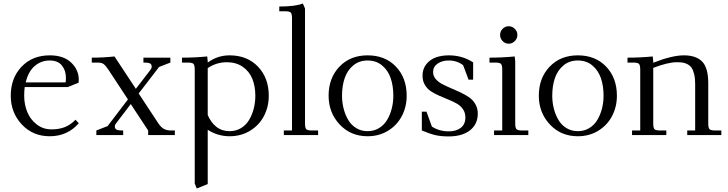

<svg xmlns="http://www.w3.org/2000/svg" viewBox="-20 -766 4130 1089"><path d="M41 -223.1Q41 -323.2 102.3 -387.7Q163.6 -452.1 262.2 -452.1Q340.8 -452.1 383.8 -410.9Q426.8 -369.6 426.8 -314Q426.8 -302.7 425.8 -296.9L363.8 -272H120.1Q117.2 -247.6 117.2 -223.1Q117.2 -173.3 134.8 -130.6Q152.3 -87.9 188.5 -60.1Q224.6 -32.2 272 -32.2Q316.4 -32.2 348.6 -45.4Q380.9 -58.6 408.2 -86.9L426.8 -66.9Q362.3 6.8 262.2 6.8Q166 6.8 103.5 -60.3Q41 -127.4 41 -223.1ZM126 -298.8H352.1Q354 -312.5 354 -324.2Q354 -365.7 331.3 -394.3Q308.6 -422.9 262.2 -422.9Q213.4 -422.9 177 -391.8Q140.6 -360.8 126 -298.8Z M500.5 -411.1V-439Q566.4 -439 629.4 -445.8L750.5 -262.2L833.5 -370.1Q840.3 -378.4 840.3 -388.2Q840.3 -400.9 831.1 -406Q821.8 -411.1 801.8 -411.1H793.5V-439H946.3V-411.1L882.3 -386.2L766.6 -235.8L878.4 -65.9Q892.6 -44.9 908.9 -35.4Q925.3 -25.9 949.7 -25.9H971.7V0H820.3V-25.9L721.7 -175.8L638.7 -66.9Q631.3 -58.1 631.3 -48.8Q631.3 -36.1 640.9 -31Q650.4 -25.9 670.4 -25.9H678.7V0H526.4V-25.9L590.3 -50.8L705.6 -202.1L594.7 -371.1Q579.1 -394 567.9 -402.6Q556.6 -411.1 533.7 -411.1Z M1012.2 -411.1V-439Q1085 -439 1155.3 -445.8L1158.2 -418V-411.1Q1213.4 -452.1 1282.2 -452.1Q1381.8 -452.1 1443.1 -388.2Q1504.4 -324.2 1504.4 -223.1Q1504.4 -160.2 1477.1 -107.9Q1449.7 -55.7 1398.4 -24.4Q1347.2 6.8 1282.2 6.8Q1215.3 6.8 1158.2 -29.8V277.8L1096.2 303.2L1084.5 274.9V-371.1Q1084.5 -396 1077.4 -403.6Q1070.3 -411.1 1045.4 -411.1ZM1158.2 -113.8Q1175.8 -71.8 1207 -46.9Q1238.3 -22 1282.2 -22Q1318.4 -22 1346.9 -39.3Q1375.5 -56.6 1392.8 -85.7Q1410.2 -114.7 1419.2 -149.9Q1428.2 -185.1 1428.2 -223.1Q1428.2 -276.9 1411.1 -319.1Q1394 -361.3 1356.7 -387.2Q1319.3 -413.1 1266.1 -413.1Q1208.5 -413.1 1158.2 -379.9Z M1564 -702.1V-729Q1655.8 -729 1697.8 -746.1L1710 -717.8V-65.9Q1710 -41 1717 -33.4Q1724.1 -25.9 1749 -25.9H1784.2V0H1589.8V-25.9H1636.2V-662.1Q1636.2 -687 1629.2 -694.6Q1622.1 -702.1 1597.2 -702.1Z M1843.8 -223.1Q1843.8 -323.2 1905 -387.7Q1966.3 -452.1 2064.9 -452.1Q2164.6 -452.1 2225.6 -388.2Q2286.6 -324.2 2286.6 -223.1Q2286.6 -160.2 2259.3 -107.9Q2231.9 -55.7 2180.9 -24.4Q2129.9 6.8 2064.9 6.8Q1968.8 6.8 1906.2 -60.3Q1843.8 -127.4 1843.8 -223.1ZM1919.9 -223.1Q1919.9 -185.1 1929 -149.9Q1938 -114.7 1955.1 -85.7Q1972.2 -56.6 2000.7 -39.3Q2029.3 -22 2064.9 -22Q2101.1 -22 2129.6 -39.3Q2158.2 -56.6 2175.5 -85.7Q2192.9 -114.7 2201.9 -149.9Q2210.9 -185.1 2210.9 -223.1Q2210.9 -278.8 2195.8 -323Q2180.7 -367.2 2147 -395Q2113.3 -422.9 2064.9 -422.9Q2017.1 -422.9 1983.6 -395Q1950.2 -367.2 1935.1 -323Q1919.9 -278.8 1919.9 -223.1Z M2372.6 -25.9V-132.8H2398.9L2429.7 -47.9Q2471.7 -21 2524.9 -21Q2567.4 -21 2593.5 -41Q2619.6 -61 2619.6 -100.1Q2619.6 -126.5 2606.2 -146.2Q2592.8 -166 2571.3 -178.2Q2549.8 -190.4 2523.9 -200.9Q2498 -211.4 2472.2 -222.7Q2446.3 -233.9 2424.8 -247.8Q2403.3 -261.7 2389.9 -284.4Q2376.5 -307.1 2376.5 -336.9Q2376.5 -375 2397.9 -401.9Q2419.4 -428.7 2452.1 -440.4Q2484.9 -452.1 2524.9 -452.1Q2603 -452.1 2663.6 -412.1V-314H2637.7L2606.9 -396Q2572.8 -422.9 2524.9 -422.9Q2487.8 -422.9 2462.2 -405.3Q2436.5 -387.7 2436.5 -357.9Q2436.5 -335.9 2450.4 -318.8Q2464.4 -301.8 2486.8 -289.8Q2509.3 -277.8 2536.1 -266.6Q2563 -255.4 2590.1 -242.7Q2617.2 -230 2639.6 -214.8Q2662.1 -199.7 2676 -175.8Q2689.9 -151.9 2689.9 -122.1Q2689.9 -61.5 2645.8 -26.9Q2601.6 7.8 2524.9 7.8Q2481.9 7.8 2450.7 0.7Q2419.4 -6.3 2372.6 -25.9Z M2756.3 -411.1V-439Q2829.1 -439 2899.4 -445.8L2902.3 -418V-65.9Q2902.3 -41 2909.4 -33.4Q2916.5 -25.9 2941.4 -25.9H2976.6V0H2782.2V-25.9H2828.6V-371.1Q2828.6 -396 2821.5 -403.6Q2814.5 -411.1 2789.6 -411.1ZM2830.8 -533Q2816.4 -547.9 2816.4 -567.9Q2816.4 -587.9 2830.8 -602.5Q2845.2 -617.2 2865.2 -617.2Q2885.3 -617.2 2899.9 -602.5Q2914.6 -587.9 2914.6 -567.9Q2914.6 -547.9 2899.9 -533Q2885.3 -518.1 2865.2 -518.1Q2845.2 -518.1 2830.8 -533Z M3036.1 -223.1Q3036.1 -323.2 3097.4 -387.7Q3158.7 -452.1 3257.3 -452.1Q3356.9 -452.1 3418 -388.2Q3479 -324.2 3479 -223.1Q3479 -160.2 3451.7 -107.9Q3424.3 -55.7 3373.3 -24.4Q3322.3 6.8 3257.3 6.8Q3161.1 6.8 3098.6 -60.3Q3036.1 -127.4 3036.1 -223.1ZM3112.3 -223.1Q3112.3 -185.1 3121.3 -149.9Q3130.4 -114.7 3147.5 -85.7Q3164.6 -56.6 3193.1 -39.3Q3221.7 -22 3257.3 -22Q3293.5 -22 3322 -39.3Q3350.6 -56.6 3367.9 -85.7Q3385.3 -114.7 3394.3 -149.9Q3403.3 -185.1 3403.3 -223.1Q3403.3 -278.8 3388.2 -323Q3373 -367.2 3339.4 -395Q3305.7 -422.9 3257.3 -422.9Q3209.5 -422.9 3176 -395Q3142.6 -367.2 3127.4 -323Q3112.3 -278.8 3112.3 -223.1Z M3539.1 -411.1V-439Q3611.8 -439 3682.1 -445.8L3685.1 -418V-410.2Q3792 -452.1 3858.9 -452.1Q3928.7 -452.1 3962.9 -416.5Q3997.1 -380.9 3997.1 -294.9V-65.9Q3997.1 -41 4004.2 -33.4Q4011.2 -25.9 4036.1 -25.9H4071.3V0H3877.9V-25.9H3922.9V-290Q3922.9 -322.3 3917.2 -345.2Q3911.6 -368.2 3902.8 -381.1Q3894 -394 3879.6 -401.6Q3865.2 -409.2 3851.6 -411.1Q3837.9 -413.1 3818.8 -413.1Q3768.1 -413.1 3685.1 -380.9V-65.9Q3685.1 -41 3692.1 -33.4Q3699.2 -25.9 3724.1 -25.9H3759.3V0H3564.9V-25.9H3611.3V-371.1Q3611.3 -396 3604.2 -403.6Q3597.2 -411.1 3572.3 -411.1Z"/></svg>

Font: Dihjauti S
Style: Regular
Weight: 400
Designer: T. Christopher White
Version: Version 3.0.0